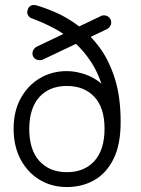

<svg xmlns="http://www.w3.org/2000/svg" viewBox="-20 -741 569 775"><path d="M250 14Q189 14 140.5 -15Q92 -44 63.5 -97Q35 -150 35 -221Q35 -292 63.5 -344Q92 -396 140.5 -425Q189 -454 250 -454Q290 -454 332.5 -437.5Q375 -421 408 -385L399 -371Q381 -439 349.5 -488Q318 -537 279 -571Q240 -605 196 -628Q152 -651 108 -667Q103 -669 99.5 -672Q96 -675 93.5 -679Q91 -683 90 -687.5Q89 -692 91 -697Q92 -708 100.5 -715.5Q109 -723 125 -720Q161 -710 206.5 -690Q252 -670 297.5 -636Q343 -602 381.5 -550Q420 -498 443.5 -424Q467 -350 467 -248Q467 -157 438 -99Q409 -41 360 -13.5Q311 14 250 14ZM250 -46Q320 -46 361 -91Q402 -136 402 -222Q402 -306 361 -350Q320 -394 250 -394Q180 -394 139.5 -350Q99 -306 98 -222Q98 -136 139 -91Q180 -46 250 -46ZM154 -501Q145 -497 135 -498.5Q125 -500 118 -507Q111 -514 111 -526Q111 -534 115.5 -541Q120 -548 127 -552L387 -676Q390 -678 393 -678.5Q396 -679 400 -679Q412 -679 420.5 -670.5Q429 -662 429 -650Q429 -642 424.5 -635Q420 -628 413 -624Z"/></svg>

Font: National Park Light
Style: Regular
Weight: 300
Designer: Andrea Herstowski, Ben Hoepner
Version: Version 1.009